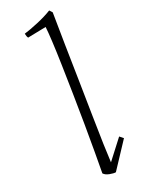

<svg xmlns="http://www.w3.org/2000/svg" viewBox="-192 -750 620 798"><g transform="rotate(-30 118.5 -351.5)"><path d="M108 9Q98 9 81 2.5Q64 -4 57 -15Q64 -52 74 -108Q84 -164 95 -229.5Q106 -295 116.5 -362Q127 -429 136 -489Q145 -549 150.5 -594Q156 -639 157 -660L72 -658Q68 -666 68 -679Q94 -682 134 -691Q174 -700 204 -712L213 -698Q202 -633 190 -555.5Q178 -478 165.5 -398Q153 -318 141.5 -246Q130 -174 122 -119Q114 -64 111 -37L194 -113L208 -97Z"/></g></svg>

Font: Labrada Lght
Style: Italic
Weight: 300
Italic angle: -7°
Designer: Mercedes Jáuregui
Foundry: Omnibus-Type Team
Version: Version 1.000; ttfautohint (v1.8.4.7-5d5b)